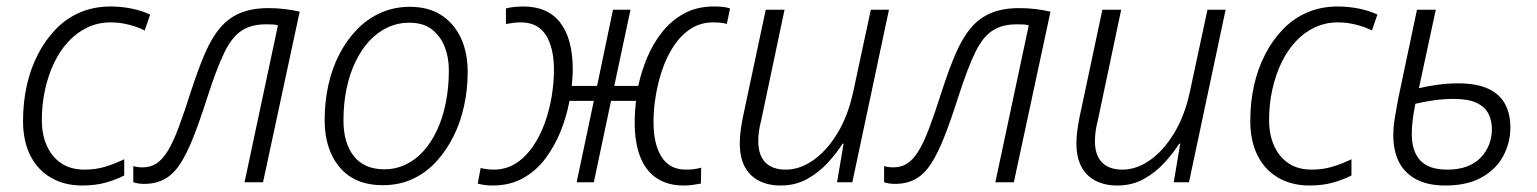

<svg xmlns="http://www.w3.org/2000/svg" viewBox="-20 -562 4738 592"><path d="M234 10Q178 10 136.5 -14.5Q95 -39 73 -83.5Q51 -128 51 -189Q51 -246 62.5 -298Q74 -350 97 -394.5Q120 -439 152.5 -472.5Q185 -506 227.5 -524Q270 -542 321 -542Q354 -542 386 -535.5Q418 -529 443 -517L426 -468Q405 -479 377 -486Q349 -493 321 -493Q283 -493 250 -477.5Q217 -462 191 -434Q165 -406 147 -368.5Q129 -331 119 -286Q109 -241 109 -192Q109 -147 124.5 -112.5Q140 -78 169 -58.5Q198 -39 241 -39Q275 -39 304.5 -48Q334 -57 363 -71V-21Q338 -8 306 1Q274 10 234 10Z M424 5Q414 5 405.5 3.5Q397 2 391 0V-50Q397 -48 404 -47Q411 -46 420 -46Q444 -46 462.5 -58Q481 -70 497.5 -97Q514 -124 531 -169.5Q548 -215 569 -281Q591 -349 612 -397.5Q633 -446 659 -476.5Q685 -507 721 -522Q757 -537 808 -537Q834 -537 858.5 -534Q883 -531 904 -526L791 0H734L837 -484Q831 -486 821 -486.5Q811 -487 800 -487Q755 -487 725 -467.5Q695 -448 671.5 -399.5Q648 -351 620 -264Q597 -192 577 -141Q557 -90 536 -57.5Q515 -25 488 -10Q461 5 424 5Z M1160 9Q1074 9 1027.5 -46Q981 -101 981 -192Q981 -248 992.5 -300Q1004 -352 1027 -396Q1050 -440 1082 -472.5Q1114 -505 1155 -523Q1196 -541 1244 -541Q1301 -541 1340.5 -515.5Q1380 -490 1401 -445Q1422 -400 1422 -340Q1422 -287 1411 -236Q1400 -185 1378 -141Q1356 -97 1324.5 -63Q1293 -29 1252 -10Q1211 9 1160 9ZM1165 -40Q1200 -40 1230.5 -54.5Q1261 -69 1285.5 -96Q1310 -123 1327.5 -160.5Q1345 -198 1354.5 -245Q1364 -292 1364 -345Q1364 -385 1351 -418Q1338 -451 1311.5 -471.5Q1285 -492 1242 -492Q1207 -492 1175.5 -477.5Q1144 -463 1119 -436Q1094 -409 1076 -371.5Q1058 -334 1048.5 -288.5Q1039 -243 1039 -191Q1039 -121 1071 -80.5Q1103 -40 1165 -40Z M1499 10Q1487 10 1475 8.5Q1463 7 1453 4L1462 -44Q1470 -42 1480.5 -40.5Q1491 -39 1502 -39Q1540 -39 1570 -58Q1600 -77 1622.5 -109.5Q1645 -142 1659.5 -182Q1674 -222 1681 -264.5Q1688 -307 1688 -346Q1688 -415 1663 -454Q1638 -493 1586 -493Q1574 -493 1562.5 -491.5Q1551 -490 1540 -488V-536Q1551 -539 1565.5 -540.5Q1580 -542 1594 -542Q1669 -542 1707.5 -492Q1746 -442 1746 -348Q1746 -335 1745 -322.5Q1744 -310 1743 -297H1821L1870 -532H1924L1874 -297H1948Q1957 -340 1975 -383.5Q1993 -427 2021.5 -463Q2050 -499 2089.5 -520.5Q2129 -542 2181 -542Q2195 -542 2207 -541Q2219 -540 2231 -536L2221 -488Q2212 -491 2201 -492Q2190 -493 2179 -493Q2141 -493 2111 -474Q2081 -455 2059 -422.5Q2037 -390 2023 -350Q2009 -310 2002 -267.5Q1995 -225 1995 -186Q1995 -117 2020 -78Q2045 -39 2095 -39Q2109 -39 2120 -40.5Q2131 -42 2142 -45L2141 4Q2131 6 2116.5 8Q2102 10 2088 10Q2039 10 2005 -12.5Q1971 -35 1954 -78.5Q1937 -122 1937 -184Q1937 -202 1938 -218Q1939 -234 1941 -251H1864L1811 0H1758L1811 -251H1736Q1727 -203 1708.5 -157Q1690 -111 1661.5 -73Q1633 -35 1592.5 -12.5Q1552 10 1499 10Z M2387 10Q2348 10 2319.5 -5Q2291 -20 2276 -48.5Q2261 -77 2261 -120Q2261 -139 2263.5 -158Q2266 -177 2270 -198L2341 -532H2399L2327 -191Q2322 -172 2320 -156Q2318 -140 2318 -127Q2318 -84 2339.5 -61.5Q2361 -39 2403 -39Q2446 -39 2487.5 -68Q2529 -97 2562 -151Q2595 -205 2611 -280L2665 -532H2721L2608 0H2561L2581 -119H2578Q2561 -92 2533.5 -61.5Q2506 -31 2469.5 -10.5Q2433 10 2387 10Z M2739 5Q2729 5 2720.5 3.5Q2712 2 2706 0V-50Q2712 -48 2719 -47Q2726 -46 2735 -46Q2759 -46 2777.5 -58Q2796 -70 2812.5 -97Q2829 -124 2846 -169.5Q2863 -215 2884 -281Q2906 -349 2927 -397.5Q2948 -446 2974 -476.5Q3000 -507 3036 -522Q3072 -537 3123 -537Q3149 -537 3173.5 -534Q3198 -531 3219 -526L3106 0H3049L3152 -484Q3146 -486 3136 -486.5Q3126 -487 3115 -487Q3070 -487 3040 -467.5Q3010 -448 2986.5 -399.5Q2963 -351 2935 -264Q2912 -192 2892 -141Q2872 -90 2851 -57.5Q2830 -25 2803 -10Q2776 5 2739 5Z M3425 10Q3386 10 3357.5 -5Q3329 -20 3314 -48.5Q3299 -77 3299 -120Q3299 -139 3301.5 -158Q3304 -177 3308 -198L3379 -532H3437L3365 -191Q3360 -172 3358 -156Q3356 -140 3356 -127Q3356 -84 3377.5 -61.5Q3399 -39 3441 -39Q3484 -39 3525.5 -68Q3567 -97 3600 -151Q3633 -205 3649 -280L3703 -532H3759L3646 0H3599L3619 -119H3616Q3599 -92 3571.5 -61.5Q3544 -31 3507.5 -10.5Q3471 10 3425 10Z M4018 10Q3962 10 3920.5 -14.5Q3879 -39 3857 -83.5Q3835 -128 3835 -189Q3835 -246 3846.5 -298Q3858 -350 3881 -394.5Q3904 -439 3936.5 -472.5Q3969 -506 4011.5 -524Q4054 -542 4105 -542Q4138 -542 4170 -535.5Q4202 -529 4227 -517L4210 -468Q4189 -479 4161 -486Q4133 -493 4105 -493Q4067 -493 4034 -477.5Q4001 -462 3975 -434Q3949 -406 3931 -368.5Q3913 -331 3903 -286Q3893 -241 3893 -192Q3893 -147 3908.5 -112.5Q3924 -78 3953 -58.5Q3982 -39 4025 -39Q4059 -39 4088.5 -48Q4118 -57 4147 -71V-21Q4122 -8 4090 1Q4058 10 4018 10Z M4437 10Q4382 10 4346 -9.5Q4310 -29 4293 -63.5Q4276 -98 4276 -144Q4276 -172 4281 -200.5Q4286 -229 4291 -257L4349 -532H4407L4355 -290Q4379 -296 4411.5 -300.5Q4444 -305 4476 -305Q4533 -305 4568.5 -288.5Q4604 -272 4620.5 -241.5Q4637 -211 4637 -169Q4637 -122 4615 -81Q4593 -40 4548.5 -15Q4504 10 4437 10ZM4442 -39Q4477 -39 4502.5 -48.5Q4528 -58 4545 -75.5Q4562 -93 4571 -115.5Q4580 -138 4580 -164Q4580 -191 4569 -212Q4558 -233 4532.5 -245Q4507 -257 4463 -257Q4430 -257 4399.5 -252.5Q4369 -248 4344 -242Q4338 -212 4335.5 -190Q4333 -168 4333 -149Q4333 -95 4359.5 -67Q4386 -39 4442 -39Z"/></svg>

Font: Noto Sans Display Light
Style: Italic
Weight: 300
Italic angle: -12°
Designer: Monotype Design Team
Foundry: Monotype Imaging Inc.
Version: Version 2.003